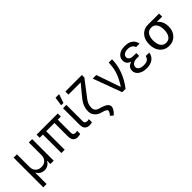

<svg xmlns="http://www.w3.org/2000/svg" viewBox="182 -1999 3431 3431"><g transform="rotate(-45 1897.0 -284.0)"><path d="M76.7 204.6V-545.4H160.6V-223.1Q160.6 -178.7 179.2 -145Q197.8 -111.3 231.7 -92.5Q265.6 -73.7 311 -73.7Q356.4 -73.7 390.4 -92.8Q424.3 -111.8 442.9 -145.5Q461.4 -179.2 461.4 -223.1V-545.4H545.4V0H461.4V-81.1H457.5Q435.5 -38.1 396 -15.4Q356.4 7.3 311 7.3Q265.6 7.3 226.3 -15.4Q187 -38.1 164.6 -81.1H160.6V204.6Z M1192.9 -545.4V-467.3H657.7V-545.4ZM822.3 -545.4V0H738.8V-545.4ZM1031.2 -545.4H1114.7V-134.8Q1114.7 -109.4 1124.3 -96.7Q1133.8 -84 1147.7 -79.6Q1161.6 -75.2 1176.3 -75.2Q1188 -75.2 1200.2 -77.6Q1212.4 -80.1 1218.8 -82.5V-4.4Q1208 -1 1189.9 3.2Q1171.9 7.3 1146 7.3Q1095.7 7.3 1063.5 -24.4Q1031.2 -56.2 1031.2 -134.8Z M1326.2 -545.4H1410.2V-134.8Q1410.2 -96.2 1430.2 -85.7Q1450.2 -75.2 1472.7 -75.2Q1483.4 -75.2 1495.8 -77.6Q1508.3 -80.1 1513.7 -82.5V-2.9Q1502.9 0.5 1485.6 3.9Q1468.3 7.3 1442.9 7.3Q1392.6 7.3 1359.4 -24.4Q1326.2 -56.2 1326.2 -134.8ZM1339.4 -606.4 1363.3 -772.9H1454.6L1397.5 -606.4Z M1941.4 -727.1H1983.9V-664.6L1817.9 -447.3Q1778.3 -395.5 1749.5 -357.9Q1720.7 -320.3 1705.3 -282Q1689.9 -243.7 1689.9 -189Q1689.9 -152.3 1710.9 -125.7Q1731.9 -99.1 1768.1 -87.9L1833.5 -68.4Q1894 -49.8 1928.5 -20.5Q1962.9 8.8 1962.9 42.5Q1962.9 76.7 1938.7 115.2Q1914.6 153.8 1874.5 187.5L1823.2 143.6Q1844.7 119.6 1856.9 96.4Q1869.1 73.2 1869.1 56.6Q1869.1 43 1849.4 29.3Q1829.6 15.6 1794.9 5.9L1751 -7.3Q1681.2 -27.3 1641.6 -75.4Q1602.1 -123.5 1602.1 -187.5Q1602.1 -232.4 1611.6 -270.8Q1621.1 -309.1 1638.9 -344.2Q1656.7 -379.4 1682.9 -414.3Q1709 -449.2 1741.2 -487.3ZM1566.4 -727.1H1954.1V-648.9H1566.4Z M2276.4 0 2074.7 -545.4H2165.5L2323.2 -89.4H2329.1Q2375 -161.6 2403.8 -221.4Q2432.6 -281.2 2448.5 -334.2Q2464.4 -387.2 2471.2 -438.5Q2478 -489.7 2479.5 -545.4H2563.5Q2563.5 -409.2 2512.9 -270Q2462.4 -130.9 2361.3 0Z M2875.5 -284.2H2949.2V-244.1H2883.8Q2845.2 -244.1 2817.4 -231.7Q2789.6 -219.2 2774.2 -198.5Q2758.8 -177.7 2758.8 -151.9Q2758.8 -113.3 2796.1 -90.1Q2833.5 -66.9 2895 -66.9Q2954.6 -66.9 2987.1 -89.6Q3019.5 -112.3 3030.3 -159.2H3118.2Q3113.8 -120.6 3095.9 -89.4Q3078.1 -58.1 3048.6 -35.9Q3019 -13.7 2979.2 -2Q2939.5 9.8 2891.1 9.8Q2828.1 9.8 2778.1 -9.8Q2728 -29.3 2699.5 -64.9Q2670.9 -100.6 2670.9 -147.9Q2670.9 -169.4 2679.2 -193.1Q2687.5 -216.8 2709.2 -237.5Q2731 -258.3 2771.5 -271.2Q2812 -284.2 2875.5 -284.2ZM2949.2 -261.2H2875.5Q2813.5 -261.2 2774.9 -273.4Q2736.3 -285.6 2715.8 -304.9Q2695.3 -324.2 2688 -347.4Q2680.7 -370.6 2680.7 -392.1Q2680.7 -442.4 2707 -478.3Q2733.4 -514.2 2780.3 -533.4Q2827.1 -552.7 2889.6 -552.7Q2951.7 -552.7 2998.3 -533.9Q3044.9 -515.1 3073.2 -479.7Q3101.6 -444.3 3108.4 -395H3020Q3011.2 -432.1 2977.8 -454.6Q2944.3 -477.1 2889.6 -477.1Q2833.5 -477.1 2799.8 -453.6Q2766.1 -430.2 2766.1 -392.1Q2766.1 -357.9 2795.4 -337.4Q2824.7 -316.9 2883.8 -316.9H2949.2Z M3221.7 -258.3V-270Q3221.7 -343.3 3250 -401.9Q3278.3 -460.4 3331.1 -494.4Q3383.8 -528.3 3457.5 -528.3Q3473.1 -526.9 3486.3 -517.6Q3499.5 -508.3 3515.4 -496.3Q3531.2 -484.4 3555.7 -474.6Q3599.1 -457 3630.4 -424.3Q3661.6 -391.6 3678.2 -347.2Q3694.8 -302.7 3694.8 -248.5V-238.8Q3694.8 -174.8 3667 -117.9Q3639.2 -61 3586.4 -25.6Q3533.7 9.8 3459 9.8Q3384.3 9.8 3331.3 -25.6Q3278.3 -61 3250 -121.6Q3221.7 -182.1 3221.7 -258.3ZM3319.8 -270V-258.3Q3319.8 -207 3334.2 -163.8Q3348.6 -120.6 3379.4 -94.5Q3410.2 -68.4 3459 -68.4Q3507.3 -68.4 3537.6 -94.5Q3567.9 -120.6 3582.3 -164.1Q3596.7 -207.5 3596.7 -258.3V-270Q3596.7 -318.4 3582.3 -359.4Q3567.9 -400.4 3537.4 -425.3Q3506.8 -450.2 3457.5 -450.2Q3409.2 -450.2 3378.9 -425.3Q3348.6 -400.4 3334.2 -359.4Q3319.8 -318.4 3319.8 -270ZM3735.8 -528.3V-450.2H3457.5V-528.3Z"/></g></svg>

Font: Sahel VF Regular
Style: Regular
Weight: 400
Foundry: Saber Rastikerdar (saber.rastikerdar@gmail.com)
Version: Version 3.4.0